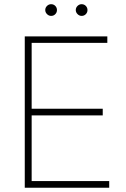

<svg xmlns="http://www.w3.org/2000/svg" viewBox="-20 -877 589 897"><path d="M95.7 -707H481.4V-676.8H127.9V-369.1H460V-337.9H127.9V-31.2H490.2V0H95.7ZM191.4 -830.1Q191.4 -841.3 199.7 -849.4Q208 -857.4 218.8 -857.4Q230.5 -857.4 238.3 -849.4Q246.1 -841.3 246.1 -830.1Q246.1 -818.8 238.3 -810.8Q230.5 -802.7 218.8 -802.7Q208 -802.7 199.7 -811Q191.4 -819.3 191.4 -830.1ZM334 -830.1Q334 -841.3 342.3 -849.4Q350.6 -857.4 361.3 -857.4Q373 -857.4 380.9 -849.4Q388.7 -841.3 388.7 -830.1Q388.7 -818.8 380.9 -810.8Q373 -802.7 361.3 -802.7Q350.6 -802.7 342.3 -811Q334 -819.3 334 -830.1Z"/></svg>

Font: Pretendard Std Thin
Style: Regular
Weight: 100
Designer: Base glyphs from Inter by Rasmus Andersson; Hangeul glyphs from Noto Sans CJK(Source Han Sans) by Jang Soo-young and Kan
Foundry: Kil Hyung-jin
Version: Version 1.309